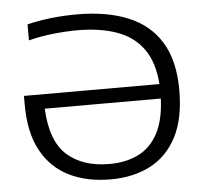

<svg xmlns="http://www.w3.org/2000/svg" viewBox="-53 -806 930 871"><g transform="rotate(-5 412.0 -370.5)"><path d="M416.5 9.5Q308 9.5 227.2 -30.5Q146.5 -70.5 101.8 -152.8Q57 -235 57 -362.5V-402H674Q667 -501.5 623.5 -562.2Q580 -623 504 -650.2Q428 -677.5 324 -677.5Q274 -677.5 215 -671.2Q156 -665 101.5 -651V-724Q158 -737.5 214.8 -743.5Q271.5 -749.5 328 -749.5Q464.5 -749.5 561.5 -709.5Q658.5 -669.5 710 -585Q761.5 -500.5 761.5 -366.5Q761.5 -237.5 718.2 -154.2Q675 -71 597.5 -30.8Q520 9.5 416.5 9.5ZM417 -60.5Q491 -60.5 547.5 -87.8Q604 -115 637.2 -175.8Q670.5 -236.5 674.5 -336H146Q153 -187.5 224.5 -124Q296 -60.5 417 -60.5Z"/></g></svg>

Font: Encode Sans Expanded Expanded
Style: Regular
Weight: 400
Width: 7
Designer: Multiple Designers
Foundry: Impallari Type
Version: Version 3.000; ttfautohint (v1.8.3) -l 8 -r 50 -G 200 -x 14 